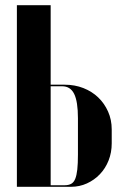

<svg xmlns="http://www.w3.org/2000/svg" viewBox="-20 -719 472 739"><path d="M175 -393V-699H45V0H253Q286 0 314.5 -13Q343 -26 364.5 -48.5Q386 -71 398 -101.5Q410 -132 410 -167V-221Q410 -258 396 -289.5Q382 -321 358 -344Q334 -367 301 -380Q268 -393 229 -393ZM280 -124Q280 -89 277.5 -66.5Q275 -44 269.5 -30.5Q264 -17 254 -11.5Q244 -6 229 -6H175V-387H219Q251 -387 265.5 -357.5Q280 -328 280 -264Z"/></svg>

Font: Moniqa Black
Style: Regular
Weight: 900
Designer: Rajesh Rajput
Foundry: Rajesh Rajput
Version: Version 1.000